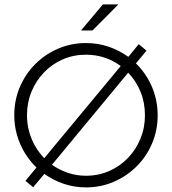

<svg xmlns="http://www.w3.org/2000/svg" viewBox="-20 -828 769 859"><path d="M364.6 10.4Q312.5 10.4 265.3 -5.6Q218.1 -21.5 178.5 -50L128.5 9.7L93.8 -18.8L143.1 -78.5Q112.5 -108.3 90.3 -145.1Q68.1 -181.9 55.9 -224.3Q43.8 -266.7 43.8 -312.5Q43.8 -379.9 68.8 -438.5Q93.8 -497.2 137.8 -541.3Q181.9 -585.4 240.3 -610.4Q298.6 -635.4 364.6 -635.4Q418.1 -635.4 466 -619.1Q513.9 -602.8 554.2 -573.6L600.7 -630.6L635.4 -601.4L588.2 -544.4Q618.1 -515.3 639.9 -478.8Q661.8 -442.4 673.6 -400.3Q685.4 -358.3 685.4 -312.5Q685.4 -245.8 660.8 -187.2Q636.1 -128.5 592 -84.4Q547.9 -40.3 489.6 -14.9Q431.2 10.4 364.6 10.4ZM177.8 -120.1 520.1 -532.6Q487.5 -556.9 448.3 -570.1Q409 -583.3 364.6 -583.3Q309 -583.3 261.1 -562.5Q213.2 -541.7 177.1 -504.2Q141 -466.7 120.8 -417.7Q100.7 -368.8 100.7 -312.5Q100.7 -275 110.1 -240.3Q119.4 -205.6 136.8 -175.3Q154.2 -145.1 177.8 -120.1ZM364.6 -41.7Q420.1 -41.7 468.4 -62.8Q516.7 -84 552.4 -121.2Q588.2 -158.3 608.3 -207.3Q628.5 -256.2 628.5 -312.5Q628.5 -368.8 608.7 -417.4Q588.9 -466 553.5 -502.8L212.5 -91Q244.4 -68.1 283.3 -54.9Q322.2 -41.7 364.6 -41.7ZM342.4 -691.7 440.3 -808.3H509.7L393.8 -691.7Z"/></svg>

Font: Afacad Flux Light
Style: Regular
Weight: 300
Designer: Kristian Moeller
Foundry: Dicotype
Version: Version 1.100